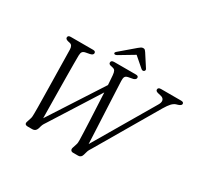

<svg xmlns="http://www.w3.org/2000/svg" viewBox="-178 -1121 1418 1355"><g transform="rotate(30 531.0 -444.0)"><path d="M853 -682.5Q853 -700 877 -700H1040.5Q1062 -700 1062 -685Q1062 -672 1038 -664L1021.5 -659Q1004.5 -653 989.2 -636.5Q974 -620 954.5 -587.5L665 -93Q658.5 -83 652.8 -73Q647 -63 644 -51L637 -26.5Q629.5 0 606 0H563.5Q551 0 545.2 -8.8Q539.5 -17.5 545 -32.5L554 -60Q558 -71 558.5 -80.2Q559 -89.5 559 -101Q558.5 -120 557 -161.5Q555.5 -203 553 -257Q550.5 -311 547.5 -369Q544.5 -427 542 -479L299.5 -96Q290 -81.5 283.8 -71.5Q277.5 -61.5 274 -49.5L267.5 -27Q258.5 0 232 0H195.5Q162.5 0 174.5 -31L182.5 -55.5Q186.5 -66.5 187.5 -76.5Q188.5 -86.5 188.5 -101.5Q189 -116 188.5 -152.5Q188 -189 187.2 -238.8Q186.5 -288.5 185.5 -344Q184.5 -399.5 183.5 -453Q182.5 -506.5 181.8 -550.5Q181 -594.5 180.5 -620Q179.5 -655 156 -660L142.5 -663Q118.5 -668.5 118.5 -682.5Q118.5 -700 141 -700H323.5Q344 -700 344 -684Q344 -668.5 319 -663L287.5 -657Q270.5 -654 263 -645Q255.5 -636 255 -614.5Q254.5 -589.5 254.8 -543.8Q255 -498 255.5 -440.2Q256 -382.5 256.8 -321.2Q257.5 -260 258.2 -203.8Q259 -147.5 259.5 -105.5L538.5 -537Q537 -561 535.5 -580.8Q534 -600.5 533 -614Q531 -636.5 525.2 -647Q519.5 -657.5 505.5 -660.5L486.5 -665Q470.5 -669 470.5 -682Q470.5 -700 495.5 -700H672.5Q693 -700 693 -684.5Q693 -676.5 686.8 -671.5Q680.5 -666.5 673 -664L634 -656.5Q616 -653 610 -642.5Q604 -632 605 -609Q606 -587.5 608 -542.5Q610 -497.5 612.8 -439.5Q615.5 -381.5 618.5 -319.8Q621.5 -258 624.2 -202.5Q627 -147 628.5 -108L915 -596Q928.5 -618 925.2 -634.2Q922 -650.5 903 -657L872.5 -664.5Q853 -669.5 853 -682.5ZM709.5 -750.5Q699 -744 687.5 -753L607 -823L490 -753Q473.5 -744 467 -750.5Q459 -758 474 -770.5L590 -869.5Q600 -878 607.8 -882.8Q615.5 -887.5 624.5 -887.5Q634 -887.5 639 -882.8Q644 -878 649.5 -869.5L713.5 -770.5Q717.5 -764.5 715.5 -758.8Q713.5 -753 709.5 -750.5Z"/></g></svg>

Font: Fraunces 9pt S050 Light
Style: Italic
Weight: 300
Italic angle: -16°
Version: Version 1.000; ttfautohint (v1.8.3)